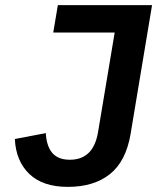

<svg xmlns="http://www.w3.org/2000/svg" viewBox="-20 -718 640 750"><path d="M574 -698 490 -194Q472 -88 409.5 -38Q347 12 245 12Q147 12 94.5 -38.5Q42 -89 38 -175L159 -198Q160 -176 165.5 -157Q171 -138 181.5 -124Q192 -110 209.5 -102Q227 -94 253 -94Q345 -94 363 -202L428 -591H188L206 -698Z"/></svg>

Font: IBM Plex Mono SemiBold
Style: Italic
Weight: 600
Italic angle: -9°
Monospace: yes
Designer: Mike Abbink, Paul van der Laan, Pieter van Rosmalen
Foundry: Bold Monday
Version: Version 2.3